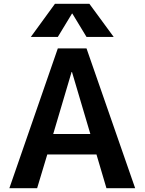

<svg xmlns="http://www.w3.org/2000/svg" viewBox="-20 -983 755 1003"><path d="M356 -912 282 -790H141L267 -963H447L574 -790H432L358 -912ZM29 0 282 -730H432L686 0H536L484 -176H227L174 0ZM258 -283H452L356 -607H354Z"/></svg>

Font: M PLUS 1p
Style: Bold
Weight: 700
Version: Version 1.062